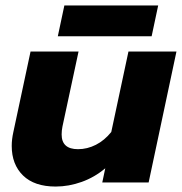

<svg xmlns="http://www.w3.org/2000/svg" viewBox="-20 -669 667 704"><path d="M216 -649H560L536 -536H192ZM23 -134Q23 -158 29 -185L92 -480H268L209 -205Q206 -190 206 -176Q206 -122 266 -122Q300 -122 331.5 -138Q363 -154 388 -185L451 -480H627L525 0H355L366 -52Q327 -19 279.5 -2Q232 15 184 15Q106 15 64.5 -25.5Q23 -66 23 -134Z"/></svg>

Font: Prompt
Style: Bold Italic
Weight: 700
Italic angle: -12°
Designer: Katatrad Team
Foundry: CadsonDemak
Version: Version 1.001